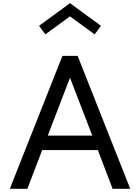

<svg xmlns="http://www.w3.org/2000/svg" viewBox="-20 -1172 870 1192"><path d="M41 0H150L242 -240.5H587.5L679 0H788.5L462 -825H367.5ZM276.5 -330 414.5 -689.5 553 -330ZM261.5 -958.5 414.5 -1070.5 567.5 -958.5 607 -1011.5 414.5 -1152.5 222.5 -1011.5Z"/></svg>

Font: Spartan Medium
Style: Regular
Weight: 500
Designer: Matt Bailey, Mirko Velimirovic
Foundry: Matt Bailey
Version: Version 1.003; ttfautohint (v1.8.3)